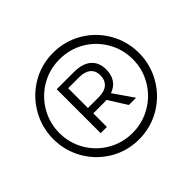

<svg xmlns="http://www.w3.org/2000/svg" viewBox="-159 -884 1069 1069"><g transform="rotate(-45 376.0 -349.0)"><path d="M715 -350Q715 -259 670 -180.5Q625 -102 547 -55.5Q469 -9 375 -9Q282 -9 204.5 -55Q127 -101 82.5 -179Q38 -257 38 -348Q38 -439 83 -517.5Q128 -596 205.5 -642.5Q283 -689 377 -689Q470 -689 547.5 -643.5Q625 -598 670 -520Q715 -442 715 -350ZM666 -350Q666 -428 627.5 -494.5Q589 -561 523 -599.5Q457 -638 377 -638Q296 -638 229.5 -598.5Q163 -559 124.5 -492.5Q86 -426 86 -348Q86 -270 124 -204Q162 -138 228.5 -99Q295 -60 375 -60Q455 -60 522 -99.5Q589 -139 627.5 -205.5Q666 -272 666 -350ZM446 -302 527 -185H470L402 -293Q396 -292 383 -292H297V-185H248V-531H383Q450 -531 485.5 -500.5Q521 -470 521 -414Q521 -372 502 -343.5Q483 -315 446 -302ZM383 -334Q427 -334 451 -355Q475 -376 475 -414Q475 -451 451 -470.5Q427 -490 383 -490H297V-334Z"/></g></svg>

Font: Gontserrat
Style: Regular
Weight: 400
Designer: Julieta Ulanovsky
Foundry: Julieta Ulanovsky
Version: Version 6.001